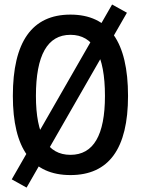

<svg xmlns="http://www.w3.org/2000/svg" viewBox="-20 -768 626 853"><path d="M98.1 65.4 32.2 28.8 478 -748 543.9 -711.4ZM293 9.8Q37.1 9.8 37.1 -341.8Q37.1 -703.1 293 -703.1Q548.8 -703.1 548.8 -341.8Q548.8 9.8 293 9.8ZM293 -80.1Q446.3 -80.1 446.3 -341.8Q446.3 -613.3 293 -613.3Q139.6 -613.3 139.6 -341.8Q139.6 -80.1 293 -80.1Z"/></svg>

Font: Cascadia Mono
Style: Regular
Weight: 400
Monospace: yes
Designer: Aaron Bell
Foundry: Saja Typeworks
Version: Version 2102.003